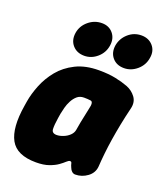

<svg xmlns="http://www.w3.org/2000/svg" viewBox="-143 -852 814 966"><g transform="rotate(20 263.5 -369.0)"><path d="M165 22Q62 22 28 -40Q-6 -102 14 -225L18 -250Q25 -293 44 -340.5Q63 -388 96.5 -429Q130 -470 182 -496Q234 -522 306 -522Q358 -522 396 -514Q434 -506 463 -495Q493 -483 511.5 -458Q530 -433 522 -398Q510 -349 501 -303.5Q492 -258 485.5 -216.5Q479 -175 475 -137Q471 -99 469 -66Q466 -31 436.5 -9.5Q407 12 372 12Q362 12 354 5Q346 -2 342 -13Q336 -26 334.5 -34.5Q333 -43 325 -43Q318 -43 307.5 -33Q297 -23 279.5 -10.5Q262 2 234 12Q206 22 165 22ZM216 -143Q232 -143 251 -150.5Q270 -158 283.5 -171Q297 -184 300 -200Q304 -225 307.5 -243Q311 -261 315 -279Q319 -297 324 -322Q335 -364 316 -365Q309 -366 300 -366.5Q291 -367 282 -367Q260 -367 245.5 -354.5Q231 -342 221 -323Q211 -304 206 -284.5Q201 -265 198 -250L194 -225Q188 -187 189 -165Q190 -143 216 -143ZM210 -565Q170 -565 147 -591.5Q124 -618 130 -658Q136 -697 167.5 -723.5Q199 -750 239 -750Q277 -750 299 -723.5Q321 -697 315 -658Q309 -618 278.5 -591.5Q248 -565 210 -565ZM419 -575Q379 -575 356.5 -601.5Q334 -628 340 -668Q347 -707 377 -733.5Q407 -760 447 -760Q486 -760 509 -733.5Q532 -707 525 -668Q519 -628 488 -601.5Q457 -575 419 -575Z"/></g></svg>

Font: Winky Sans ExtraBold
Style: Italic
Weight: 800
Italic angle: -8.97852°
Designer: Simon Atzbach
Foundry: typofactur
Version: Version 1.205